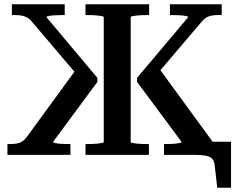

<svg xmlns="http://www.w3.org/2000/svg" viewBox="-20 -730 1112 905"><path d="M753 0V-51H762Q779 -51 795.5 -52Q812 -53 824 -55.5Q836 -58 836 -61L626 -344V-363L867 -649Q866 -653 854.5 -655Q843 -657 825.5 -658Q808 -659 791 -659H781V-710H1025V-659H1009Q991 -659 977 -656.5Q963 -654 952 -647Q941 -640 930 -627L703 -360L720 -421L988 -54V0ZM312 0H15V-51H25Q46 -51 59.5 -53.5Q73 -56 84 -63Q95 -70 106 -84L352 -421L358 -360L131 -627Q121 -640 109.5 -646.5Q98 -653 84.5 -656Q71 -659 52 -659H36V-710H285V-659H274Q258 -659 240 -658Q222 -657 210.5 -655Q199 -653 199 -649L439 -363V-344L230 -61Q230 -58 241.5 -55.5Q253 -53 270 -52Q287 -51 303 -51H312ZM892 0H853V-62H1069V155H1004L992 50Q990 28 979.5 17.5Q969 7 948 3.5Q927 0 892 0ZM383 0V-51H392Q405 -51 418.5 -51.5Q432 -52 443.5 -53.5Q455 -55 462 -56.5Q469 -58 469 -61V-649Q469 -652 462 -653.5Q455 -655 443.5 -656.5Q432 -658 418 -658.5Q404 -659 392 -659H383V-710H683V-659H674Q661 -659 647 -658.5Q633 -658 621.5 -656.5Q610 -655 603 -653.5Q596 -652 596 -649V-61Q596 -58 603 -56.5Q610 -55 621.5 -53.5Q633 -52 647 -51.5Q661 -51 673 -51H682V0Z"/></svg>

Font: Roboto Serif 36pt Medium
Style: Regular
Weight: 500
Designer: Greg Gazdowicz
Foundry: Commercial Type
Version: Version 1.008